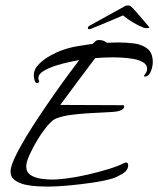

<svg xmlns="http://www.w3.org/2000/svg" viewBox="-20 -667 585 710"><path d="M157 23Q143 23 120 22Q97 21 74 16Q51 11 35 -0.5Q19 -12 19 -33Q19 -50 34 -82.5Q49 -115 73.5 -156Q98 -197 127.5 -241Q157 -285 185.5 -325.5Q214 -366 237.5 -397.5Q261 -429 273 -445Q263 -443 238.5 -438Q214 -433 187 -424.5Q160 -416 141 -404.5Q122 -393 122 -378Q122 -373 123 -371Q125 -369 125 -367Q125 -360 117 -360Q110 -360 107.5 -371.5Q105 -383 105 -388Q105 -411 123.5 -429.5Q142 -448 166.5 -461.5Q191 -475 209 -481Q236 -491 265.5 -496Q295 -501 323 -505Q329 -511 333.5 -515Q338 -519 347 -519Q354 -519 362 -516.5Q370 -514 374 -509Q385 -509 396.5 -509.5Q408 -510 418 -510Q446 -510 475 -506.5Q504 -503 524.5 -487.5Q545 -472 545 -436Q545 -428 542 -415.5Q539 -403 532.5 -393.5Q526 -384 516 -384Q512 -384 512 -385Q512 -387 518 -395Q524 -403 524 -413Q524 -428 508.5 -437Q493 -446 471 -449.5Q449 -453 429 -454Q409 -455 399 -455Q365 -455 332 -452Q299 -409 267 -365.5Q235 -322 203 -279Q261 -279 318.5 -278.5Q376 -278 434 -278Q439 -278 439 -274Q439 -265 429.5 -260.5Q420 -256 413 -255Q400 -253 386.5 -252.5Q373 -252 359 -251Q334 -250 303 -248Q272 -246 241.5 -242Q211 -238 188 -229Q174 -224 155.5 -202Q137 -180 119 -150.5Q101 -121 89 -94Q77 -67 77 -52Q77 -30 93.5 -19.5Q110 -9 132.5 -6Q155 -3 171 -3Q197 -3 233 -8Q269 -13 307.5 -22Q346 -31 380.5 -41.5Q415 -52 439 -64Q443 -66 446 -66Q454 -66 454 -56Q454 -37 433 -24.5Q412 -12 396 -7Q366 2 321.5 8.5Q277 15 233 19Q189 23 157 23ZM310 -559Q305 -559 305 -563Q305 -565 306.5 -568Q308 -571 315 -574Q320 -577 337.5 -586.5Q355 -596 375.5 -607.5Q396 -619 413.5 -628.5Q431 -638 436 -641Q441 -645 447 -646Q449 -646 450.5 -646.5Q452 -647 453 -647Q460 -647 464 -643.5Q468 -640 472 -636Q483 -624 494.5 -610.5Q506 -597 518 -583Q522 -579 527 -572.5Q532 -566 532 -565Q530 -563 525 -563Q521 -563 516 -563.5Q511 -564 506 -567Q494 -571 472 -584Q450 -597 435 -610Q410 -599 382 -587.5Q354 -576 335 -568Q327 -565 320 -562Q313 -559 310 -559Z"/></svg>

Font: Caramel
Style: Regular
Weight: 400
Designer: Robert E. Leuschke
Foundry: Robert E. Leuschke
Version: Version 1.010